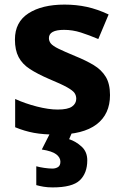

<svg xmlns="http://www.w3.org/2000/svg" viewBox="-20 -576 537 836"><path d="M459 -162Q459 -79 400.5 -34.5Q342 10 226 10Q169 10 128 2.5Q87 -5 46 -22V-145Q90 -125 141 -112Q192 -99 231 -99Q275 -99 293.5 -112Q312 -125 312 -146Q312 -160 304.5 -171Q297 -182 272 -196Q247 -210 194 -232Q143 -254 110 -275.5Q77 -297 61 -327.5Q45 -358 45 -404Q45 -480 104 -518Q163 -556 261 -556Q312 -556 358 -546Q404 -536 453 -513L408 -406Q368 -423 332 -434.5Q296 -446 259 -446Q193 -446 193 -410Q193 -397 201.5 -386.5Q210 -376 234.5 -364Q259 -352 307 -332Q354 -313 388 -292.5Q422 -272 440.5 -241.5Q459 -211 459 -162ZM360 122Q360 178 327.5 209Q295 240 209 240Q187 240 169.5 237Q152 234 138 230V148Q152 152 172.5 155Q193 158 208 158Q222 158 232.5 151.5Q243 145 243 128Q243 110 225 96Q207 82 162 75L200 0H294L281 30Q311 40 335.5 62.5Q360 85 360 122Z"/></svg>

Font: Noto Sans Bengali
Style: Bold
Weight: 700
Designer: Jelle Bosma - Monotype Design Team
Foundry: Monotype Imaging Inc.
Version: Version 2.003; ttfautohint (v1.8.4.7-5d5b)